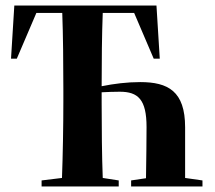

<svg xmlns="http://www.w3.org/2000/svg" viewBox="-20 -677 779 697"><path d="M20 -464H41L112 -630H206C209 -552 210 -444 210 -354V-310C210 -219 208 -110 205 -31L131 -22V0H411V-22L353 -31C350 -108 349 -213 349 -304V-342C371 -343 392 -344 415 -344C481 -344 512 -316 512 -216C512 -169 511 -94 510 -30L456 -22V0H715V-22L652 -31V-215C652 -346 590 -379 489 -379C441 -379 394 -373 349 -364C349 -451 350 -556 353 -630H467L538 -464H560L548 -657H32Z"/></svg>

Font: Source Serif 4 Display
Style: Bold
Weight: 700
Designer: Frank Grießhammer
Foundry: Adobe Systems Incorporated
Version: Version 4.004;hotconv 1.0.117;makeotfexe 2.5.65602